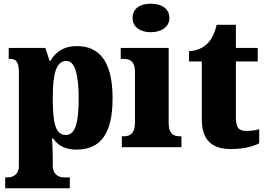

<svg xmlns="http://www.w3.org/2000/svg" viewBox="-20 -795 1437 1037"><path d="M8 222H357V163H323C307 163 265 155 265 99V63C265 22 263 -14 261 -47H267C294 -9 331 13 393 13C522 13 588 -71 588 -264C588 -459 520 -546 395 -546C323 -546 278 -512 252 -466H248L225 -536H27V-477H31C62 -477 82 -468 82 -405V102C82 156 38 163 23 163H8ZM336 -66C280 -66 265 -127 265 -265C265 -389 280 -466 339 -466C385 -466 405 -391 405 -262C405 -128 385 -66 336 -66Z M795 -621C849 -621 895 -648 895 -698C895 -751 849 -775 795 -775C739 -775 696 -751 696 -698C696 -648 739 -621 795 -621ZM638 0H960V-59H950C915 -59 891 -75 891 -130V-536H632V-477H649C683 -477 709 -461 709 -410V-133C709 -76 685 -59 649 -59H638Z M1228 10C1306 10 1358 -9 1380 -21V-97C1360 -91 1334 -88 1309 -88C1264 -88 1254 -112 1254 -167V-463H1372V-536H1254V-661H1150C1141 -619 1124 -586 1107 -567C1089 -546 1054 -520 1001 -519V-463H1070V-150C1070 -32 1131 10 1228 10Z"/></svg>

Font: Noto Serif Georgian SemiCondensed Black
Style: Regular
Weight: 900
Width: 4
Designer: Monotype Design Team, Akaki Razmadze
Foundry: Google LLC
Version: Version 2.003